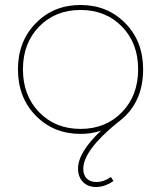

<svg xmlns="http://www.w3.org/2000/svg" viewBox="-20 -537 646 770"><path d="M452 -46Q314 66 314 140Q314 166 328.5 179.5Q343 193 366 193Q396 193 425 173L435 189Q400 213 365 213Q333 213 313 193Q293 173 293 139Q293 74 385 -13Q347 0 303 0Q195 0 123.5 -73Q52 -146 52 -259Q52 -371 123.5 -444Q195 -517 303 -517Q411 -517 482.5 -444Q554 -371 554 -259Q554 -120 452 -46ZM137 -430.5Q72 -364 72 -259Q72 -154 137 -87Q202 -20 303 -20Q404 -20 469 -87Q534 -154 534 -259Q534 -364 469 -430.5Q404 -497 303 -497Q202 -497 137 -430.5Z"/></svg>

Font: Montserrat arm Thin
Style: Regular
Weight: 250
Designer: Julieta Ulanovsky
Foundry: Julieta Ulanovsky
Version: Version 6.000;PS 006.000;hotconv 1.0.88;makeotf.lib2.5.64775